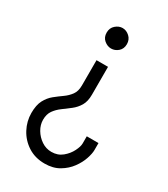

<svg xmlns="http://www.w3.org/2000/svg" viewBox="-188 -546 812 930"><g transform="rotate(30 218.5 -81.0)"><path d="M39.1 117.2Q39.1 163.1 61 204.6Q83 246.1 123 272Q163.1 297.9 216.8 297.9Q263.7 297.9 297.4 277.8Q331.1 257.8 352.5 228.5Q374 199.2 383.8 169.4Q393.6 139.6 393.6 121.1V81.1H328.1V121.1Q328.1 138.7 314.9 165Q301.8 191.4 276.9 211.9Q252 232.4 216.8 232.4Q186.5 232.4 161.1 215.3Q135.7 198.2 120.1 171.9Q104.5 145.5 104.5 117.2Q104.5 85.9 119.1 65.4Q133.8 44.9 155.3 29.3Q176.8 13.7 198.7 -3.4Q220.7 -20.5 234.9 -44.4Q249 -68.4 249 -105.5V-261.7H184.6V-120.1Q184.6 -87.9 169.9 -67.9Q155.3 -47.9 133.8 -32.7Q112.3 -17.6 90.3 0Q68.4 17.6 53.7 44.9Q39.1 72.3 39.1 117.2ZM160.2 -402.3Q160.2 -376 178.2 -360.8Q196.3 -345.7 216.8 -345.7Q238.3 -345.7 255.9 -360.8Q273.4 -376 273.4 -402.3Q273.4 -427.7 255.9 -443.8Q238.3 -460 216.8 -460Q196.3 -460 178.2 -444.3Q160.2 -428.7 160.2 -402.3Z"/></g></svg>

Font: Namkio Khamti Book
Style: Regular
Weight: 500
Designer: Debbi Hosken
Foundry: SIL International
Version: Version 3.917